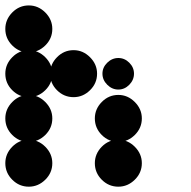

<svg xmlns="http://www.w3.org/2000/svg" viewBox="-24 -691 711 715"><path d="M416.7 -170.8Q451.7 -170.8 477.9 -144.6Q504.2 -118.3 504.2 -83.3Q504.2 -47.5 477.9 -21.7Q451.7 4.2 416.7 4.2Q380.8 4.2 355 -21.7Q329.2 -47.5 329.2 -83.3Q329.2 -118.3 355 -144.6Q380.8 -170.8 416.7 -170.8ZM83.3 -170.8Q118.3 -170.8 144.6 -144.6Q170.8 -118.3 170.8 -83.3Q170.8 -47.5 144.6 -21.7Q118.3 4.2 83.3 4.2Q47.5 4.2 21.7 -21.7Q-4.2 -47.5 -4.2 -83.3Q-4.2 -118.3 21.7 -144.6Q47.5 -170.8 83.3 -170.8ZM416.7 -337.5Q451.7 -337.5 477.9 -311.2Q504.2 -285 504.2 -250Q504.2 -214.2 477.9 -188.3Q451.7 -162.5 416.7 -162.5Q380.8 -162.5 355 -188.3Q329.2 -214.2 329.2 -250Q329.2 -285 355 -311.2Q380.8 -337.5 416.7 -337.5ZM83.3 -337.5Q118.3 -337.5 144.6 -311.2Q170.8 -285 170.8 -250Q170.8 -214.2 144.6 -188.3Q118.3 -162.5 83.3 -162.5Q47.5 -162.5 21.7 -188.3Q-4.2 -214.2 -4.2 -250Q-4.2 -285 21.7 -311.2Q47.5 -337.5 83.3 -337.5ZM375.4 -457.5Q393.3 -475 416.7 -475Q440 -475 457.5 -457.5Q475 -440 475 -416.7Q475 -393.3 457.5 -375.4Q440 -357.5 416.7 -357.5Q393.3 -357.5 375.4 -375.4Q357.5 -393.3 357.5 -416.7Q357.5 -440 375.4 -457.5ZM250 -504.2Q285 -504.2 311.2 -477.9Q337.5 -451.7 337.5 -416.7Q337.5 -380.8 311.2 -355Q285 -329.2 250 -329.2Q214.2 -329.2 188.3 -355Q162.5 -380.8 162.5 -416.7Q162.5 -451.7 188.3 -477.9Q214.2 -504.2 250 -504.2ZM83.3 -504.2Q118.3 -504.2 144.6 -477.9Q170.8 -451.7 170.8 -416.7Q170.8 -380.8 144.6 -355Q118.3 -329.2 83.3 -329.2Q47.5 -329.2 21.7 -355Q-4.2 -380.8 -4.2 -416.7Q-4.2 -451.7 21.7 -477.9Q47.5 -504.2 83.3 -504.2ZM83.3 -670.8Q118.3 -670.8 144.6 -644.6Q170.8 -618.3 170.8 -583.3Q170.8 -547.5 144.6 -521.7Q118.3 -495.8 83.3 -495.8Q47.5 -495.8 21.7 -521.7Q-4.2 -547.5 -4.2 -583.3Q-4.2 -618.3 21.7 -644.6Q47.5 -670.8 83.3 -670.8Z"/></svg>

Font: 0xA000-Dots-Mono
Style: Dots-Mono
Weight: 400
Version: Version 0.1